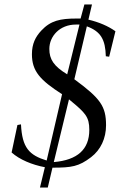

<svg xmlns="http://www.w3.org/2000/svg" viewBox="-20 -751 540 860"><path d="M497 -611C465 -634 423 -652 376 -663L392 -731H358L341 -668H323C250 -668 207 -659 165 -614C139 -586 123 -555 123 -508C123 -432 160 -392 258 -329L189 -32C111 -56 79 -89 74 -194L58 -191L32 -68C68 -36 123 -13 181 -2L159 89H194L215 0C301 0 333 -5 388 -47C431 -80 455 -131 455 -190C455 -275 430 -310 313 -396L369 -633C432 -610 452 -573 454 -499L469 -497ZM336 -641 281 -418C220 -455 201 -486 201 -532C201 -588 247 -641 320 -641ZM289 -306 295 -301C363 -245 380 -227 380 -169C380 -82 327 -34 221 -25Z"/></svg>

Font: STIXGeneral
Style: Italic
Weight: 400
Italic angle: -16.33°
Designer: MicroPress Inc., with final additions and corrections provided by Coen Hoffman, Elsevier (retired)
Version: Version 1.1.0